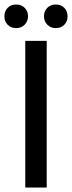

<svg xmlns="http://www.w3.org/2000/svg" viewBox="-28 -838 322 858"><path d="M180.7 -655.3V0H85V-655.3ZM44.4 -817.9Q67.4 -817.9 82.3 -803Q97.2 -788.1 97.2 -765.1Q97.2 -742.7 82 -727.5Q66.9 -712.4 44.4 -712.4Q21 -712.4 6.3 -727.3Q-8.3 -742.2 -8.3 -765.1Q-8.3 -788.1 6.3 -803Q21 -817.9 44.4 -817.9ZM221.2 -817.9Q244.6 -817.9 259.3 -803Q273.9 -788.1 273.9 -765.1Q273.9 -742.2 259.3 -727.3Q244.6 -712.4 221.2 -712.4Q198.7 -712.4 183.6 -727.5Q168.5 -742.7 168.5 -765.1Q168.5 -788.1 183.3 -803Q198.2 -817.9 221.2 -817.9Z"/></svg>

Font: Varta SemiBold
Style: Regular
Weight: 600
Designer: Joana Correia, Viktoriya Grabowska, Eben Sorkin
Foundry: Sorkin Type
Version: Version 1.003; ttfautohint (v1.3) -l 8 -r 24 -G 200 -x 12 -H